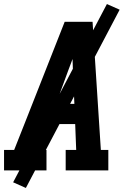

<svg xmlns="http://www.w3.org/2000/svg" viewBox="-24 -843 644 950"><path d="M-4 0V-101H46L103 -245L296 -735H434L475 -101H512V0H301V-101H353L348 -229H215L167 -101H206V0ZM344 -329 337 -490Q337 -505 336 -520.5Q335 -536 335 -551Q329 -536 323.5 -520.5Q318 -505 312 -490L253 -329ZM104 87 41 59 505 -823 568 -795Z"/></svg>

Font: Iosevka Slab Extended Oblique
Style: Bold
Weight: 700
Width: 7
Italic angle: -9°
Monospace: yes
Designer: Belleve Invis
Foundry: Belleve Invis
Version: Version 11.1.1; ttfautohint (v1.8.3)